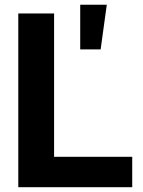

<svg xmlns="http://www.w3.org/2000/svg" viewBox="-20 -784 599 804"><path d="M56.6 0V-727.5H206.5V-127.4H533.7V0ZM315.9 -577.1V-764.2H427.2L401.4 -577.1Z"/></svg>

Font: Inter 28pt
Style: Bold
Weight: 700
Designer: Rasmus Andersson
Foundry: rsms
Version: Version 4.001;git-66647c0bb